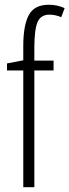

<svg xmlns="http://www.w3.org/2000/svg" viewBox="-20 -785 291 805"><path d="M204.6 -489.7H124V0H77.6V-489.7H9.3V-519L77.6 -532.2V-592.3Q77.6 -678.7 100.8 -721.9Q124 -765.1 184.6 -765.1Q204.1 -765.1 220.5 -761.2Q236.8 -757.3 251 -751L236.8 -712.9Q212.4 -723.6 187.5 -723.6Q151.4 -723.6 137.9 -693.4Q124.5 -663.1 124 -588.9V-530.8H204.6Z"/></svg>

Font: Open Sans Condensed Light
Style: Regular
Weight: 300
Width: 3
Designer: Monotype Design Team
Foundry: Monotype Imaging Inc.
Version: Version 3.003; ttfautohint (v1.8.4)